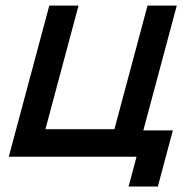

<svg xmlns="http://www.w3.org/2000/svg" viewBox="-20 -560 680 686"><path d="M439.4 106.5H543.9L597.6 -94H492.1L611.6 -540H507.1L388.8 -98.5H142.3L260.6 -540H156.1L11.4 0H467.9Z"/></svg>

Font: Manrope
Style: SemiBoldItalic
Weight: 600
Italic angle: -15°
Designer: Mikhail Sharanda
Foundry: Mikhail Sharanda
Version: Version 4.502;hotconv 1.0.109;makeotfexe 2.5.65596